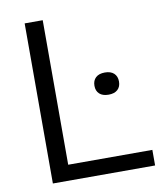

<svg xmlns="http://www.w3.org/2000/svg" viewBox="-83 -807 737 874"><g transform="rotate(-10 285.5 -370.0)"><path d="M90.5 0V-740H174V-72H563V0ZM354 -405Q354 -429 368.8 -442.8Q383.5 -456.5 411 -456.5Q438 -456.5 452.8 -442.8Q467.5 -429 467.5 -405Q467.5 -381 452.8 -367.5Q438 -354 411 -354Q383.5 -354 368.8 -367.5Q354 -381 354 -405Z"/></g></svg>

Font: Encode Sans Semi Expanded
Style: Regular
Weight: 400
Width: 6
Designer: Multiple Designers
Foundry: Impallari Type
Version: Version 2.000